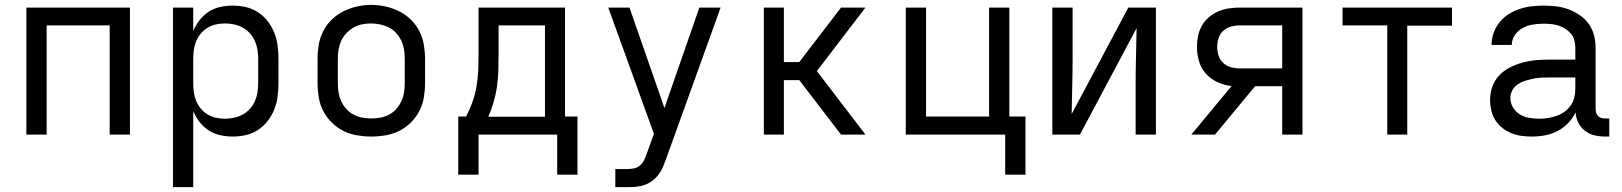

<svg xmlns="http://www.w3.org/2000/svg" viewBox="-20 -551 6640 786"><path d="M88 0V-520H512V0H429V-447H171V0Z M688 215V-520H771V-424Q781 -448 797 -468.5Q813 -489 834.5 -503Q856 -517 881.5 -522.5Q907 -528 932 -528Q960 -528 986.5 -522Q1013 -516 1036 -501Q1059 -486 1076 -464Q1093 -442 1103 -416.5Q1113 -391 1116.5 -364Q1120 -337 1120 -310V-210Q1120 -183 1116.5 -156Q1113 -129 1103 -103.5Q1093 -78 1076 -56Q1059 -34 1036 -19Q1013 -4 986.5 2Q960 8 932 8Q907 8 881.5 2.5Q856 -3 834.5 -17Q813 -31 797 -51.5Q781 -72 771 -96V215ZM901 -65Q920 -65 938.5 -69Q957 -73 973.5 -82Q990 -91 1003 -105.5Q1016 -120 1023.5 -137Q1031 -154 1034 -172.5Q1037 -191 1037 -210V-310Q1037 -329 1034 -347.5Q1031 -366 1023.5 -383Q1016 -400 1003 -414.5Q990 -429 973.5 -438Q957 -447 938.5 -451Q920 -455 901 -455Q882 -455 864 -451Q846 -447 830 -437.5Q814 -428 802 -413.5Q790 -399 783 -382Q776 -365 773.5 -346.5Q771 -328 771 -310V-210Q771 -192 773.5 -173.5Q776 -155 783 -138Q790 -121 802 -106.5Q814 -92 830 -82.5Q846 -73 864 -69Q882 -65 901 -65Z M1500 8Q1471 8 1441.5 3Q1412 -2 1386 -15Q1360 -28 1338.5 -49Q1317 -70 1303.5 -96Q1290 -122 1285 -151.5Q1280 -181 1280 -210V-310Q1280 -339 1285 -368.5Q1290 -398 1303.5 -424Q1317 -450 1338.5 -471Q1360 -492 1386.5 -505Q1413 -518 1442 -524.5Q1471 -531 1500 -531Q1529 -531 1558 -524.5Q1587 -518 1613.5 -505Q1640 -492 1661.5 -471Q1683 -450 1696.5 -424Q1710 -398 1715 -368.5Q1720 -339 1720 -310V-210Q1720 -181 1715 -151.5Q1710 -122 1696.5 -96Q1683 -70 1661.5 -49Q1640 -28 1614 -15Q1588 -2 1558.5 3Q1529 8 1500 8ZM1500 -66Q1519 -66 1537.5 -69.5Q1556 -73 1573 -82Q1590 -91 1602.5 -105Q1615 -119 1623 -136.5Q1631 -154 1634 -172.5Q1637 -191 1637 -210V-310Q1637 -329 1634 -348Q1631 -367 1623 -384Q1615 -401 1602 -415.5Q1589 -430 1572 -438.5Q1555 -447 1536 -451Q1517 -455 1498 -455Q1479 -455 1460.5 -451Q1442 -447 1426 -437.5Q1410 -428 1397 -414Q1384 -400 1376.5 -383Q1369 -366 1366 -347.5Q1363 -329 1363 -310V-210Q1363 -191 1366 -172.5Q1369 -154 1377 -136.5Q1385 -119 1397.5 -105Q1410 -91 1427 -82Q1444 -73 1462.5 -69.5Q1481 -66 1500 -66Z M1939 164H1856V-74H1888Q1903 -102 1914 -133Q1925 -164 1930.5 -196Q1936 -228 1937.5 -260.5Q1939 -293 1939 -325V-520H2293V-74H2344V164H2261V0H1939ZM1979 -73H2211V-447H2021V-325Q2021 -293 2020 -260.5Q2019 -228 2014.5 -196.5Q2010 -165 2001 -134Q1992 -103 1979 -73Z M2499 215V141H2548Q2563 141 2577 138Q2591 135 2601.5 125Q2612 115 2618 102Q2624 89 2629 75Q2629 74 2629 74Q2629 74 2629 74L2657 -3L2558 -277L2470 -520H2557L2700 -109L2843 -520H2930L2707 99Q2701 116 2694 132.5Q2687 149 2676 163.5Q2665 178 2650.5 189Q2636 200 2619 206Q2602 212 2584 213.5Q2566 215 2548 215Z M3107 0V-520H3189V-297H3252L3423 -520H3523L3324 -260L3523 0H3423L3252 -223H3189V0Z M4178 164H4095V0H3688V-520H3771V-74H4029V-520H4112V-74H4178Z M4288 0V-520H4371V-312Q4371 -255 4369.5 -198Q4368 -141 4367 -84L4599 -520H4712V0H4629V-208Q4629 -265 4630.5 -322Q4632 -379 4633 -436L4401 0Z M4857 0 5022 -199Q4992 -202 4964.5 -214.5Q4937 -227 4917 -249Q4897 -271 4888.5 -300Q4880 -329 4880 -359Q4880 -381 4884.5 -403.5Q4889 -426 4900 -445.5Q4911 -465 4928.5 -480Q4946 -495 4966.5 -504Q4987 -513 5009.5 -516.5Q5032 -520 5054 -520H5312V0H5229V-198H5118L4954 0ZM5054 -271H5229V-447H5054Q5036 -447 5018.5 -442Q5001 -437 4987.5 -424.5Q4974 -412 4968.5 -394.5Q4963 -377 4963 -359Q4963 -341 4968.5 -323.5Q4974 -306 4987.5 -293.5Q5001 -281 5018.5 -276Q5036 -271 5054 -271Z M5659 0V-447H5476V-520H5924V-446H5741V0Z M6251 8Q6251 8 6251 8Q6251 8 6250 8Q6229 8 6207.5 5Q6186 2 6166.5 -6Q6147 -14 6130 -27.5Q6113 -41 6101.5 -59Q6090 -77 6085 -98.5Q6080 -120 6080 -141Q6080 -169 6089 -195.5Q6098 -222 6117 -242Q6136 -262 6160.5 -274.5Q6185 -287 6212 -294.5Q6239 -302 6266.5 -304.5Q6294 -307 6321 -307H6429V-355Q6429 -371 6425 -386Q6421 -401 6411 -413Q6401 -425 6387.5 -433.5Q6374 -442 6359.5 -446.5Q6345 -451 6329.5 -452.5Q6314 -454 6299 -454Q6277 -454 6255 -450.5Q6233 -447 6213.5 -436.5Q6194 -426 6181.5 -407.5Q6169 -389 6169 -367Q6169 -367 6169 -367Q6169 -367 6169 -367H6086Q6086 -367 6086 -367Q6086 -367 6086 -367Q6086 -392 6094.5 -416Q6103 -440 6118.5 -459.5Q6134 -479 6155 -492.5Q6176 -506 6200 -514Q6224 -522 6249 -525Q6274 -528 6299 -528Q6325 -528 6350.5 -525Q6376 -522 6400.5 -513Q6425 -504 6447 -489Q6469 -474 6484 -453Q6499 -432 6505.5 -406.5Q6512 -381 6512 -355V-104Q6512 -97 6514.5 -89Q6517 -81 6522.5 -75.5Q6528 -70 6535.5 -68Q6543 -66 6551 -66H6568V8H6551Q6529 8 6507.5 3Q6486 -2 6468.5 -15.5Q6451 -29 6441 -49Q6431 -69 6430 -91Q6418 -66 6399 -46.5Q6380 -27 6356 -14.5Q6332 -2 6305 3Q6278 8 6251 8ZM6282 -65Q6300 -65 6318 -68Q6336 -71 6353 -77Q6370 -83 6385 -94Q6400 -105 6410.5 -120Q6421 -135 6425 -153Q6429 -171 6429 -189V-234H6321Q6305 -234 6288 -233Q6271 -232 6255 -228.5Q6239 -225 6223 -220Q6207 -215 6193 -205.5Q6179 -196 6171 -181Q6163 -166 6163 -150Q6163 -129 6174 -111Q6185 -93 6202.5 -82.5Q6220 -72 6240.5 -68.5Q6261 -65 6282 -65Z"/></svg>

Font: Iosevka Meiseki Sans
Style: Regular
Weight: 400
Monospace: yes
Designer: Belleve Invis
Foundry: Belleve Invis
Version: Version 11.2.6; ttfautohint (v1.8.4)